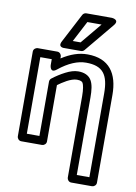

<svg xmlns="http://www.w3.org/2000/svg" viewBox="-106 -859 811 1141"><g transform="rotate(10 299.5 -288.0)"><path d="M370 -502C471.3 -502 507 -453.7 507 -340V165H431V-302C431 -346.3 427 -379.7 413.3 -404.2C397.7 -432.1 367.1 -443 334 -443C309.7 -443 284.4 -435 257.6 -421.2C231.5 -407.8 206.2 -391.7 181.7 -372.8C175.4 -367.9 172 -359.3 172 -353V-25H96V-487H165V-451C165 -451 167.1 -400.4 205.7 -431.6C265.7 -480 320.3 -502 370 -502ZM334 -393C358.2 -393 365.9 -386.5 369.7 -379.8C375.4 -369.6 381 -343.1 381 -302V190C381 200.7 390.9 215 406 215H532C542.7 215 557 205.1 557 190V-340C557 -469 501.7 -552 370 -552C318.5 -552 267.8 -534.5 215 -500.2V-512C215 -522.7 205.1 -537 190 -537H71C60.3 -537 46 -527.1 46 -512V0C46 10.7 55.9 25 71 25H197C207.7 25 222 15.1 222 0V-340.5C248.6 -359.9 297 -393 334 -393ZM316.3 -615H269.3L335.1 -741H420.8ZM328 -565C335.1 -565 342.5 -568.3 347.2 -574L493.2 -750C525 -788.3 474 -791 474 -791H320C311.5 -791 302.2 -785.9 297.8 -777.6L205.8 -601.6C184.7 -561 228 -565 228 -565Z"/></g></svg>

Font: Fog Sans
Style: Outline
Weight: 700
Foundry: Intel Corporation
Version: Version 1.00